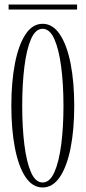

<svg xmlns="http://www.w3.org/2000/svg" viewBox="-20 -816 378 847"><path d="M168 11Q123 11 92.2 -35.5Q61.5 -82 45.8 -163.5Q30 -245 30 -349Q30 -453.5 45.8 -535.2Q61.5 -617 92.2 -664Q123 -711 168 -711Q213 -711 244.2 -664Q275.5 -617 291.5 -535.2Q307.5 -453.5 307.5 -349Q307.5 -245 291.5 -163.5Q275.5 -82 244.2 -35.5Q213 11 168 11ZM168 -11Q199.5 -11 219.8 -56Q240 -101 250 -177.8Q260 -254.5 260 -349Q260 -443.5 250 -520.8Q240 -598 219.8 -643.5Q199.5 -689 168 -689Q136.5 -689 116.8 -643.5Q97 -598 87.5 -520.8Q78 -443.5 78 -349Q78 -254.5 87.5 -177.8Q97 -101 116.8 -56Q136.5 -11 168 -11ZM18 -774V-796H320V-774Z"/></svg>

Font: Imbue 50pt ExtraLight
Style: Regular
Weight: 200
Designer: Tyler Finck
Foundry: Etcetera Type Company
Version: Version 1.102; ttfautohint (v1.8.3)